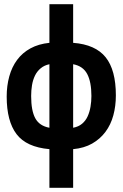

<svg xmlns="http://www.w3.org/2000/svg" viewBox="-20 -710 590 924"><path d="M217.8 -689.9H332V-503.9Q439.5 -495.6 488.5 -434.3Q537.6 -373 537.6 -251Q537.6 -199.7 525.4 -154.8Q513.2 -109.9 487.5 -75.4Q461.9 -41 423.3 -19Q384.8 2.9 332 7.8V193.8H217.8V7.8Q106.9 -2 59.6 -64.5Q12.2 -127 12.2 -245.1Q12.2 -297.4 24.7 -342.5Q37.1 -387.7 62.5 -421.9Q87.9 -456.1 126.7 -477.3Q165.5 -498.5 217.8 -503.9ZM332 -95.2Q357.9 -100.1 375 -114.5Q392.1 -128.9 401.6 -149.7Q411.1 -170.4 415.5 -195.8Q419.9 -221.2 419.9 -248Q419.9 -315.4 399.7 -353.8Q379.4 -392.1 332 -400.9ZM217.8 -400.9Q193.4 -396 175.8 -381.3Q158.2 -366.7 148.2 -345.9Q138.2 -325.2 134 -299.8Q129.9 -274.4 129.9 -248Q129.9 -177.2 149.9 -140.6Q169.9 -104 217.8 -95.2Z"/></svg>

Font: Code New Roman
Style: Bold
Weight: 700
Monospace: yes
Designer: Sam Radian
Foundry: Code New Roman
Version: Version 1.508 October 19, 2014